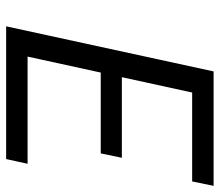

<svg xmlns="http://www.w3.org/2000/svg" viewBox="-64 -634 698 609"><g transform="rotate(90 284.5 -329.0)"><path d="M484 0H63L206 -658H569L555 -590H273L159 -68H499ZM154 -300 169 -367H480L466 -300Z"/></g></svg>

Font: Ysabeau Infant Medium
Style: Italic
Weight: 500
Italic angle: -12°
Designer: Christian Thalmann (Catharsis Fonts)
Version: Version 2.001;gftools[0.9.30]; featfreeze: ss01,ss02,lnum